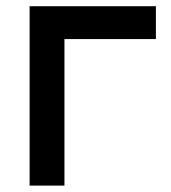

<svg xmlns="http://www.w3.org/2000/svg" viewBox="-20 -582 535 602"><path d="M468.8 -562.5V-459.5H182.1V0H72.8V-562.5Z"/></svg>

Font: Manrope3 Semibold
Style: Regular
Weight: 600
Width: 4
Designer: Mikhail Sharanda
Foundry: Mikhail Sharanda
Version: Version 3.000;PS 003.000;hotconv 1.0.88;makeotf.lib2.5.64775